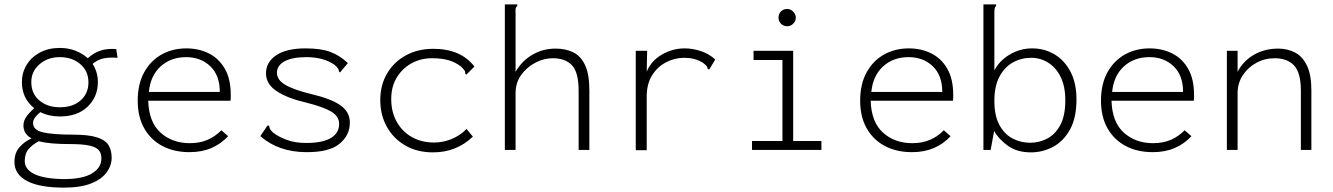

<svg xmlns="http://www.w3.org/2000/svg" viewBox="-20 -685 6090 877"><path d="M253 -153Q204 -153 164 -173Q147 -158 139 -147Q131 -136 131 -123Q131 -91 176.5 -80.5Q222 -70 312 -70Q385 -70 423.5 -57.5Q462 -45 476 -21.5Q490 2 490 35Q490 71 467 102.5Q444 134 396 153Q348 172 272 172Q160 172 103 141.5Q46 111 46 55Q46 14 68.5 -12Q91 -38 124 -53Q87 -73 87 -112Q87 -133 100.5 -152Q114 -171 136 -191Q80 -236 80 -310Q80 -353 101.5 -388.5Q123 -424 162 -445Q201 -466 253 -466Q293 -466 325.5 -453Q358 -440 381 -419Q407 -443 438 -453.5Q469 -464 511 -461L517 -421Q482 -424 454 -418.5Q426 -413 403 -393Q427 -356 427 -310Q427 -243 380.5 -198Q334 -153 253 -153ZM253 -195Q313 -195 348.5 -226.5Q384 -258 384 -309Q384 -360 347 -392Q310 -424 253 -424Q198 -424 160.5 -391.5Q123 -359 123 -310Q123 -257 160 -226Q197 -195 253 -195ZM272 133Q357 133 399.5 107.5Q442 82 443 42Q444 18 433 3Q422 -12 390.5 -19.5Q359 -27 297 -27Q254 -27 218.5 -30Q183 -33 157 -40Q129 -25 111 -4.5Q93 16 93 51Q93 89 138 110.5Q183 132 272 133Z M846 10Q775 10 722 -18Q669 -46 639 -98.5Q609 -151 609 -225Q609 -302 639 -355.5Q669 -409 719 -436.5Q769 -464 831 -464Q888 -464 934 -441Q980 -418 1007 -371Q1034 -324 1034 -252Q1034 -244 1034 -238.5Q1034 -233 1033 -225H657Q660 -127 713.5 -79Q767 -31 847 -31Q893 -31 928.5 -46.5Q964 -62 991 -90L1022 -63Q990 -28 946 -9Q902 10 846 10ZM660 -265H984Q984 -341 940.5 -382.5Q897 -424 830 -424Q760 -424 713.5 -381.5Q667 -339 660 -265Z M1377 10Q1252 9 1169 -63L1198 -106L1204 -113L1210 -109Q1210 -102 1213.5 -95.5Q1217 -89 1229 -78Q1256 -58 1293 -45Q1330 -32 1379 -32Q1453 -32 1491 -54.5Q1529 -77 1529 -119Q1529 -154 1492.5 -175.5Q1456 -197 1380 -216Q1296 -235 1245.5 -267.5Q1195 -300 1195 -350Q1195 -401 1241.5 -432.5Q1288 -464 1376 -464Q1447 -464 1490 -447.5Q1533 -431 1569 -397L1539 -361L1533 -354L1528 -359Q1528 -366 1524 -372Q1520 -378 1508 -389Q1458 -424 1379 -424Q1315 -424 1280 -405Q1245 -386 1245 -353Q1245 -320 1283 -297.5Q1321 -275 1403 -255Q1492 -234 1535 -204Q1578 -174 1578 -125Q1578 -67 1530.5 -28Q1483 11 1377 10Z M1958 11Q1886 11 1832 -20Q1778 -51 1747.5 -105Q1717 -159 1717 -228Q1717 -297 1748.5 -350Q1780 -403 1834.5 -432.5Q1889 -462 1959 -462Q2085 -462 2147 -381L2117 -351L2110 -344L2105 -349Q2106 -356 2102.5 -362Q2099 -368 2087 -380Q2062 -400 2030.5 -409.5Q1999 -419 1952 -419Q1903 -419 1861 -396.5Q1819 -374 1793 -332Q1767 -290 1767 -233Q1767 -173 1792.5 -128Q1818 -83 1862 -58.5Q1906 -34 1962 -34Q2004 -34 2043 -50Q2082 -66 2111 -96L2140 -61Q2065 11 1958 11Z M2286 -665H2343V-658Q2337 -654 2335.5 -647Q2334 -640 2335 -623V-357Q2363 -406 2411 -434.5Q2459 -463 2518 -463Q2564 -463 2598.5 -446Q2633 -429 2652.5 -387.5Q2672 -346 2672 -272V0H2623V-270Q2623 -355 2592.5 -387Q2562 -419 2505 -419Q2464 -419 2425 -398.5Q2386 -378 2360.5 -342.5Q2335 -307 2335 -260V0H2286Z M2884 -453H2936L2934 -358Q2955 -408 3004 -436Q3053 -464 3107 -464Q3145 -464 3183 -451Q3221 -438 3247 -413L3224 -375L3219 -367L3212 -371Q3212 -378 3207.5 -383.5Q3203 -389 3190 -399Q3169 -411 3149 -416Q3129 -421 3106 -421Q3061 -421 3021.5 -400Q2982 -379 2958 -340Q2934 -301 2934 -245V1H2884Z M3415 0V-41H3554V-411H3422V-453H3603V-41H3732V0ZM3575 -565Q3559 -565 3547.5 -576.5Q3536 -588 3536 -604Q3536 -621 3547 -632.5Q3558 -644 3575 -644Q3591 -644 3603 -632Q3615 -620 3615 -604Q3615 -588 3603 -576.5Q3591 -565 3575 -565Z M4146 10Q4075 10 4022 -18Q3969 -46 3939 -98.5Q3909 -151 3909 -225Q3909 -302 3939 -355.5Q3969 -409 4019 -436.5Q4069 -464 4131 -464Q4188 -464 4234 -441Q4280 -418 4307 -371Q4334 -324 4334 -252Q4334 -244 4334 -238.5Q4334 -233 4333 -225H3957Q3960 -127 4013.5 -79Q4067 -31 4147 -31Q4193 -31 4228.5 -46.5Q4264 -62 4291 -90L4322 -63Q4290 -28 4246 -9Q4202 10 4146 10ZM3960 -265H4284Q4284 -341 4240.5 -382.5Q4197 -424 4130 -424Q4060 -424 4013.5 -381.5Q3967 -339 3960 -265Z M4689 11Q4625 11 4582.5 -20Q4540 -51 4521 -87L4505 0H4472V-665H4530V-658Q4525 -654 4523.5 -647Q4522 -640 4522 -623V-363Q4544 -407 4591.5 -435.5Q4639 -464 4695 -464Q4751 -464 4797 -436.5Q4843 -409 4870 -357Q4897 -305 4897 -231Q4897 -146 4867 -92.5Q4837 -39 4789.5 -14Q4742 11 4689 11ZM4686 -33Q4727 -33 4763.5 -52Q4800 -71 4823 -113.5Q4846 -156 4846 -227Q4846 -291 4824.5 -334Q4803 -377 4767.5 -399Q4732 -421 4690 -421Q4645 -421 4607 -400Q4569 -379 4545.5 -335.5Q4522 -292 4522 -225Q4522 -157 4544.5 -115Q4567 -73 4604 -53Q4641 -33 4686 -33Z M5246 10Q5175 10 5122 -18Q5069 -46 5039 -98.5Q5009 -151 5009 -225Q5009 -302 5039 -355.5Q5069 -409 5119 -436.5Q5169 -464 5231 -464Q5288 -464 5334 -441Q5380 -418 5407 -371Q5434 -324 5434 -252Q5434 -244 5434 -238.5Q5434 -233 5433 -225H5057Q5060 -127 5113.5 -79Q5167 -31 5247 -31Q5293 -31 5328.5 -46.5Q5364 -62 5391 -90L5422 -63Q5390 -28 5346 -9Q5302 10 5246 10ZM5060 -265H5384Q5384 -341 5340.5 -382.5Q5297 -424 5230 -424Q5160 -424 5113.5 -381.5Q5067 -339 5060 -265Z M5584 0V-453H5633V-357Q5658 -406 5707 -434.5Q5756 -463 5819 -463Q5860 -463 5894.5 -445.5Q5929 -428 5949.5 -386Q5970 -344 5970 -272V0H5922V-270Q5922 -354 5890.5 -386.5Q5859 -419 5803 -419Q5757 -419 5718.5 -398Q5680 -377 5656.5 -341Q5633 -305 5633 -260V0Z"/></svg>

Font: Inconsolata SemiExpanded Light
Style: Regular
Weight: 300
Width: 6
Monospace: yes
Designer: Raph Levien, Cyreal, Brenton Simpson
Foundry: Raph Levien, Cyreal, Google
Version: Version 3.001; ttfautohint (v1.8.2.53-6de2)